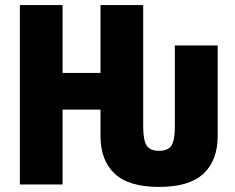

<svg xmlns="http://www.w3.org/2000/svg" viewBox="-20 -734 935 764"><path d="M59.1 0V-713.9H229V-443.8H379.9V-713.9H549.8V-231Q549.8 -175.8 563.7 -154.8Q577.6 -133.8 612.8 -133.8Q648.4 -133.8 662.1 -154.8Q675.8 -175.8 675.8 -231V-553.2H846.2V-192.9Q846.2 -96.2 790 -43.2Q733.9 9.8 612.8 9.8Q492.2 9.8 436 -43.2Q379.9 -96.2 379.9 -192.9V-297.9H229V0Z"/></svg>

Font: Open Sans Condensed ExtraBold
Style: Regular
Weight: 800
Width: 3
Designer: Monotype Design Team
Foundry: Monotype Imaging Inc.
Version: Version 3.000; ttfautohint (v1.8.4)